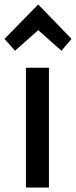

<svg xmlns="http://www.w3.org/2000/svg" viewBox="-50 -831 340 859"><path d="M121 -696 17 -604 -30 -657 121 -811 270 -657 225 -604ZM169 -528V8H66V-528Z"/></svg>

Font: Repo Medium
Style: Regular
Weight: 500
Designer: Stefan Peev
Foundry: Context Ltd
Version: Version 1.502